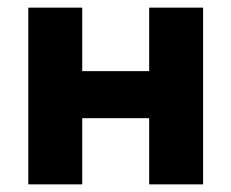

<svg xmlns="http://www.w3.org/2000/svg" viewBox="-20 -482 605 502"><path d="M370 -173H195V0H54V-462H195V-296H370V-462H511V0H370Z"/></svg>

Font: Tilda Sans Extra Bold
Style: Regular
Weight: 800
Designer: ParaType Ltd
Foundry: ParaType Ltd
Version: Version 1.009